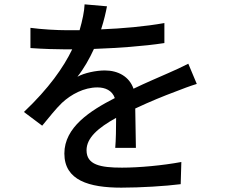

<svg xmlns="http://www.w3.org/2000/svg" viewBox="-20 -820 1040 883"><path d="M605 -140C604 -187 603 -265 602 -321C670 -353 734 -379 785 -398C815 -410 858 -426 885 -434L846 -527C814 -511 785 -497 752 -483C705 -462 654 -441 594 -412C575 -467 524 -496 462 -496C423 -496 368 -485 336 -467C366 -505 392 -551 412 -595C518 -599 639 -607 736 -622V-714C646 -698 543 -689 445 -685C459 -728 467 -765 472 -791L369 -800C368 -769 359 -726 346 -681C326 -681 307 -681 289 -681C242 -681 171 -685 120 -692V-599C174 -595 243 -593 284 -593H312C272 -510 205 -414 90 -305L174 -242C208 -283 236 -319 265 -347C307 -386 366 -418 428 -418C464 -418 496 -404 508 -369C395 -311 276 -235 276 -114C276 10 390 43 538 43C626 43 741 36 811 27L814 -75C728 -59 620 -49 541 -49C441 -49 378 -62 378 -129C378 -186 431 -232 514 -278C514 -230 513 -174 510 -140Z"/></svg>

Font: Noto Sans Japanese Medium
Style: Regular
Weight: 500
Designer: Ryoko NISHIZUKA (kana & ideographs); Paul D. Hunt (Latin, Greek & Cyrillic); Wenlong ZHANG (bopomofo); Sandoll Communica
Foundry: Adobe Systems Incorporated
Version: Version 1.000;PS 1;hotconv 1.0.78;makeotf.lib2.5.61930